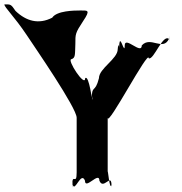

<svg xmlns="http://www.w3.org/2000/svg" viewBox="-77 -873 833 879"><path d="M47 -710C84 -654 274 -379 274 -334V-84C274 -21 254 -84 254 -28C254 17 256 -72 256 -27C266 9 294 -91 312 -46C312 -1 378 -91 378 -46C396 -1 433 -82 433 -27C433 18 434 -73 434 -28C425 7 416 -111 416 -84V-334C416 -289 604 -651 604 -606C627 -596 670 -724 698 -693C698 -648 697 -741 697 -696C669 -636 613 -710 572 -665C572 -620 494 -710 494 -665C494 -619 473 -715 471 -674C471 -629 468 -717 468 -672C470 -623 466 -699 462 -648C462 -603 376 -560 376 -515C358 -443 343 -488 343 -419C343 -374 346 -464 346 -419C346 -398 331 -533 313 -515C313 -470 227 -602 250 -602C269 -608 266 -623 268 -672C268 -717 267 -721 304 -777C339 -829 324 -825 290 -825C262 -825 183 -824 162 -792C100 -760 43 -776 -6 -823C-27 -855 -29 -853 -57 -853C-57 -839 -13 -800 47 -710Z"/></svg>

Font: Hussar Przerywany
Style: Regular
Weight: 400
Foundry: Cannot Into Space Fonts
Version: Version 0.982